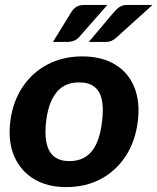

<svg xmlns="http://www.w3.org/2000/svg" viewBox="-20 -755 642 783"><path d="M316 -525Q394 -525 448.5 -492.5Q503 -460 527.5 -400Q552 -340 542 -260Q532 -179 493 -119Q454 -59 392 -25.5Q330 8 250 8Q172 8 117.5 -25.5Q63 -59 37.5 -119Q12 -179 22 -260Q32 -340 72 -400Q112 -460 174.5 -492.5Q237 -525 316 -525ZM263 -98Q322 -98 354.5 -138.5Q387 -179 396 -259Q403 -312 395.5 -347.5Q388 -383 365 -401Q342 -419 303 -419Q263 -419 235.5 -401Q208 -383 191 -347.5Q174 -312 168 -259Q159 -179 182 -138.5Q205 -98 263 -98ZM327 -735H418L302 -603Q284 -584 254 -584H196L271 -706Q280 -720 292 -727.5Q304 -735 327 -735ZM501 -735H602L456 -603Q445 -593 435 -588.5Q425 -584 409 -584H342L445 -706Q457 -720 469 -727.5Q481 -735 501 -735Z"/></svg>

Font: Aleo ExtraBold
Style: Italic
Weight: 800
Italic angle: -7°
Designer: Alessio Laiso
Foundry: Alessio Laiso
Version: Version 2.001;gftools[0.9.29]